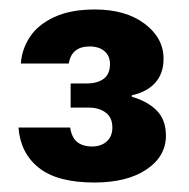

<svg xmlns="http://www.w3.org/2000/svg" viewBox="-20 -733 398 405"><path d="M179 -348Q101 -348 62 -379Q23 -410 19 -464H128Q130 -450 136 -441Q142 -432 152 -428Q162 -424 174 -424Q193 -424 205 -434.5Q217 -445 217 -464Q217 -485 203 -495.5Q189 -506 167 -506H129V-557H163Q186 -557 199 -567Q212 -577 212 -598Q212 -615 200.5 -625Q189 -635 169 -635Q150 -635 139 -626Q128 -617 125 -599H24Q26 -629 43 -655Q60 -681 94.5 -697Q129 -713 180 -713Q245 -713 285 -683Q325 -653 325 -609Q325 -578 307.5 -558.5Q290 -539 258 -532V-529Q292 -519 311 -499.5Q330 -480 330 -447Q330 -403 289 -375.5Q248 -348 179 -348Z"/></svg>

Font: DM Sans 12pt ExtraBold
Style: Regular
Weight: 800
Version: Version 4.004;gftools[0.9.30]